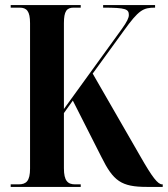

<svg xmlns="http://www.w3.org/2000/svg" viewBox="-20 -734 659 754"><path d="M22 0H297V-10H275C246 -10 231 -24 231 -73V-290L266 -339L378 -118C425 -23 456 0 557 0H619V-10H617C600 -10 579 -36 530 -122L344 -445L466 -613C525 -695 542 -704 589 -704V-714H385V-704C475 -704 486 -698 486 -675C486 -664 479 -649 459 -621L231 -306V-643C231 -690 242 -704 269 -704H297V-714H22V-704H57C85 -704 98 -690 98 -643V-72C98 -23 83 -10 53 -10H22Z"/></svg>

Font: Noto Serif Display ExtraCondensed
Style: Bold
Weight: 700
Width: 2
Designer: Monotype Design Team
Foundry: Monotype Imaging Inc.
Version: Version 2.009